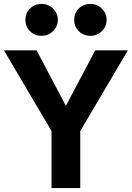

<svg xmlns="http://www.w3.org/2000/svg" viewBox="-20 -956 670 976"><path d="M464 -700H630L388 -290V0H242V-290L0 -700H166L315 -418ZM380.5 -797.5Q357 -821 357 -855Q357 -889 380.5 -912.5Q404 -936 439 -936Q474 -936 498 -912Q522 -888 522 -855Q522 -822 498 -798Q474 -774 439 -774Q404 -774 380.5 -797.5ZM132.5 -797.5Q109 -821 109 -855Q109 -889 132.5 -912.5Q156 -936 191 -936Q226 -936 250 -912Q274 -888 274 -855Q274 -822 250 -798Q226 -774 191 -774Q156 -774 132.5 -797.5Z"/></svg>

Font: Renner*
Style: Semi
Weight: 600
Version: Version 003.000 ; ttfautohint (v0.97) -l 8 -r 50 -G 200 -x 1